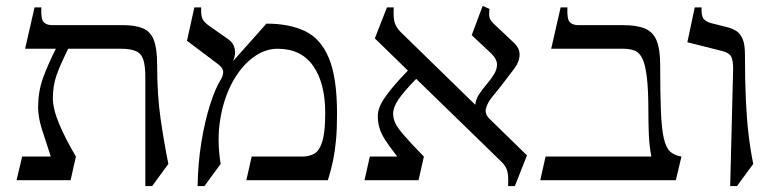

<svg xmlns="http://www.w3.org/2000/svg" viewBox="-20 -610 2585 650"><path d="M159 -278Q159 -241 180.5 -190Q202 -139 237 -80L219 0H36L55 -80H152Q138 -124 123.5 -167.5Q109 -211 109 -247Q109 -299 125 -344Q141 -389 169 -445H65L97 -585H120Q118 -545 128 -535Q138 -525 155 -525H395Q437 -525 463 -514.5Q489 -504 500.5 -475Q512 -446 512 -390Q512 -289 523.5 -209Q535 -129 550 -55L495 20H472V-348Q472 -386 465.5 -407Q459 -428 441 -436.5Q423 -445 388 -445H211Q184 -391 171.5 -355.5Q159 -320 159 -278Z M769 -403 882 -530Q960 -530 1013 -504.5Q1066 -479 1093.5 -413Q1121 -347 1121 -225Q1121 -172 1117.5 -135Q1114 -98 1107.5 -66.5Q1101 -35 1090 0H814L832 -80H1003Q1026 -80 1043.5 -89.5Q1061 -99 1071 -130.5Q1081 -162 1081 -228Q1081 -328 1040.5 -386.5Q1000 -445 919 -445Q876 -445 835.5 -414.5Q795 -384 766 -330Q737 -276 725.5 -205.5Q714 -135 727 -55L672 20H649Q650 -55 661.5 -127Q673 -199 691.5 -256.5Q710 -314 729 -343Q736 -356 735.5 -368Q735 -380 718 -393L613 -472L638 -585H661Q660 -557 665.5 -546Q671 -535 686 -524L753 -477Q770 -465 774.5 -445.5Q779 -426 769 -403Z M1214 0 1232 -80H1325Q1299 -113 1284.5 -135.5Q1270 -158 1264.5 -177Q1259 -196 1259 -218Q1259 -246 1285 -283Q1311 -320 1361 -371L1249 -480L1290 -585H1313Q1311 -554 1315.5 -536Q1320 -518 1337 -501L1618 -227L1589 -255Q1591 -275 1603 -292.5Q1615 -310 1629 -326.5Q1643 -343 1653 -359.5Q1663 -376 1662.5 -393Q1662 -410 1644 -428L1577 -491L1614 -590L1637 -580Q1635 -561 1637 -551.5Q1639 -542 1650 -531L1719 -466Q1739 -447 1739 -426Q1739 -402 1722 -379Q1705 -356 1687 -333Q1668 -308 1649.5 -286Q1631 -264 1625.5 -244Q1620 -224 1638 -207L1764 -84L1723 20H1700Q1702 -12 1697.5 -30Q1693 -48 1676 -64L1389 -343Q1347 -300 1329 -273.5Q1311 -247 1311 -225Q1311 -211 1317 -196Q1323 -181 1345.5 -154.5Q1368 -128 1415 -80L1397 0Z M2215 -390Q2215 -293 2217.5 -233Q2220 -173 2227.5 -141Q2235 -109 2249 -96.5Q2263 -84 2287 -80L2268 0H1809L1827 -80H2185Q2178 -118 2176.5 -156.5Q2175 -195 2175 -233Q2175 -305 2170 -347.5Q2165 -390 2155 -411Q2145 -432 2129 -438.5Q2113 -445 2090 -445H1846L1878 -585H1901Q1899 -545 1909 -535Q1919 -525 1936 -525H2088Q2135 -525 2163 -513.5Q2191 -502 2203 -472.5Q2215 -443 2215 -390Z M2502 -425Q2502 -338 2505 -273Q2508 -208 2514 -156.5Q2520 -105 2530 -55L2475 20H2452L2462 -378Q2462 -405 2455.5 -418Q2449 -431 2426 -437L2307 -467L2332 -585H2355Q2354 -557 2361.5 -547Q2369 -537 2386 -532L2442 -518Q2458 -514 2471.5 -506Q2485 -498 2493.5 -479.5Q2502 -461 2502 -425Z"/></svg>

Font: Bona Nova SC
Style: Regular
Weight: 400
Designer: Mateusz Machalski
Foundry: Capitalics
Version: Version 4.001; ttfautohint (v1.8.4.7-5d5b)